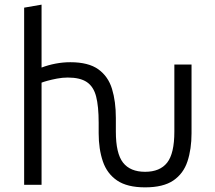

<svg xmlns="http://www.w3.org/2000/svg" viewBox="-20 -796 924 827"><path d="M605 11Q528 11 484.5 -18.5Q441 -48 423 -101Q405 -154 405 -222V-267Q405 -338 394 -380.5Q383 -423 354 -442.5Q325 -462 272 -462Q249 -462 225.5 -457.5Q202 -453 184 -448Q166 -443 159 -440V0H84V-763L159 -776V-505Q188 -516 219.5 -522Q251 -528 283 -528Q361 -528 403.5 -497.5Q446 -467 462.5 -413Q479 -359 479 -288V-229Q479 -135 510 -95.5Q541 -56 605 -56Q669 -56 700 -95.5Q731 -135 731 -229V-518H805V-222Q805 -154 787.5 -101Q770 -48 726.5 -18.5Q683 11 605 11Z"/></svg>

Font: Ubuntu Sans
Style: Regular
Weight: 400
Designer: Dalton Maag Ltd
Foundry: Dalton Maag Ltd
Version: Version 1.006; ttfautohint (v1.8.4.7-5d5b)